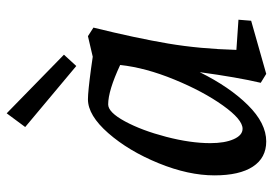

<svg xmlns="http://www.w3.org/2000/svg" viewBox="-138 -648 797 560"><g transform="rotate(-90 260.0 -367.5)"><path d="M29 -140Q29 -216 64.5 -303Q100 -390 152 -449.5Q204 -509 251 -509Q273 -509 340 -500L375 -495L435 -509L460 -493Q429 -367 413.5 -275Q398 -183 395 -76L483 -70L480 -33L325 11L299 -5Q315 -73 330 -183Q287 -96 234 -42.5Q181 11 128 11Q80 11 54.5 -28Q29 -67 29 -140ZM165 -58Q192 -58 233 -115.5Q274 -173 308.5 -257Q343 -341 351 -415Q276 -450 236 -450Q213 -450 186.5 -401Q160 -352 141.5 -281Q123 -210 123 -152Q123 -110 134.5 -84Q146 -58 165 -58ZM170 -692 210 -746 381 -579 348 -543Z"/></g></svg>

Font: Andada Pro Medium
Style: Italic
Weight: 500
Italic angle: -7°
Designer: Carolina Giovagnoli
Foundry: Huerta Tipografica
Version: Version 3.005; ttfautohint (v1.8.4)